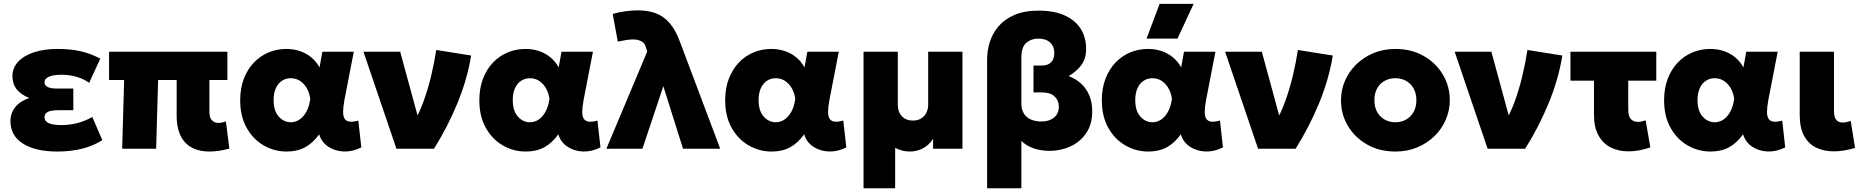

<svg xmlns="http://www.w3.org/2000/svg" viewBox="-20 -790 9891 1020"><path d="M284 15Q168.5 15 102 -27Q35.5 -69 35.5 -147Q35.5 -188.5 60.8 -220.5Q86 -252.5 135.5 -269.5Q90.5 -287.5 68.2 -316Q46 -344.5 46 -384.5Q46 -429 75.8 -461.5Q105.5 -494 159.8 -512Q214 -530 286 -530Q354 -530 407.2 -518Q460.5 -506 513 -478.5L453.5 -350Q424 -371 386.5 -382Q349 -393 307.5 -393Q279.5 -393 259.2 -388.5Q239 -384 227.8 -375.2Q216.5 -366.5 216.5 -352.5Q216.5 -336 233.2 -327.8Q250 -319.5 282.5 -319.5H369.5V-204.5H289.5Q266 -204.5 249.5 -200.8Q233 -197 224.8 -189Q216.5 -181 216.5 -167.5Q216.5 -145.5 239.5 -135.5Q262.5 -125.5 305 -125.5Q350 -125.5 391.2 -136.2Q432.5 -147 470.5 -168.5L523.5 -45.5Q477 -15.5 417.2 -0.2Q357.5 15 284 15Z M1093 15Q1053 15 1021 3.8Q989 -7.5 966 -30.5Q943 -53.5 930.8 -89.8Q918.5 -126 918.5 -176.5V-365H820L809.5 0H629L639.5 -365H559.5V-515H1188V-365H1092.5V-194.5Q1092.5 -164.5 1106 -150.8Q1119.5 -137 1141 -137Q1150 -137 1159.8 -139.2Q1169.5 -141.5 1180 -145L1198.5 -0.5Q1170.5 7 1143.8 11Q1117 15 1093 15Z M1503.5 15Q1436.5 15 1380.2 -17.8Q1324 -50.5 1290 -111.5Q1256 -172.5 1256 -257.5Q1256 -321.5 1275.5 -372Q1295 -422.5 1328.8 -457.8Q1362.5 -493 1406.8 -511.5Q1451 -530 1501.5 -530Q1539 -530 1572.2 -519Q1605.5 -508 1632.2 -486.5Q1659 -465 1677.5 -432L1692.5 -515H1859.5L1810 -260Q1803 -222 1802.8 -196.8Q1802.5 -171.5 1811 -158.8Q1819.5 -146 1837.2 -143.8Q1855 -141.5 1883.5 -149.5L1899.5 -7Q1853 16.5 1806.5 14.8Q1760 13 1724.2 -10.5Q1688.5 -34 1675.5 -76.5Q1643.5 -31 1601.8 -8Q1560 15 1503.5 15ZM1524.5 -140.5Q1549 -140.5 1570.2 -154.2Q1591.5 -168 1607 -195.5Q1622.5 -223 1628.5 -264.5Q1626 -282.5 1620.2 -298.8Q1614.5 -315 1605.2 -328.8Q1596 -342.5 1584 -352.8Q1572 -363 1557.2 -368.8Q1542.5 -374.5 1525 -374.5Q1498 -374.5 1477.2 -360.5Q1456.5 -346.5 1445 -320.5Q1433.5 -294.5 1433.5 -258.5Q1433.5 -201 1460.8 -170.8Q1488 -140.5 1524.5 -140.5Z M2086 0 1911 -515H2106L2219 -100L2176.5 -137Q2206 -186 2229.8 -250.8Q2253.5 -315.5 2270.5 -386.8Q2287.5 -458 2297.5 -524.5L2483 -495Q2462 -367 2409.5 -240.2Q2357 -113.5 2285.5 0Z M2774 15Q2707 15 2650.8 -17.8Q2594.5 -50.5 2560.5 -111.5Q2526.5 -172.5 2526.5 -257.5Q2526.5 -321.5 2546 -372Q2565.5 -422.5 2599.2 -457.8Q2633 -493 2677.2 -511.5Q2721.5 -530 2772 -530Q2809.5 -530 2842.8 -519Q2876 -508 2902.8 -486.5Q2929.5 -465 2948 -432L2963 -515H3130L3080.5 -260Q3073.5 -222 3073.2 -196.8Q3073 -171.5 3081.5 -158.8Q3090 -146 3107.8 -143.8Q3125.5 -141.5 3154 -149.5L3170 -7Q3123.5 16.5 3077 14.8Q3030.5 13 2994.8 -10.5Q2959 -34 2946 -76.5Q2914 -31 2872.2 -8Q2830.5 15 2774 15ZM2795 -140.5Q2819.5 -140.5 2840.8 -154.2Q2862 -168 2877.5 -195.5Q2893 -223 2899 -264.5Q2896.5 -282.5 2890.8 -298.8Q2885 -315 2875.8 -328.8Q2866.5 -342.5 2854.5 -352.8Q2842.5 -363 2827.8 -368.8Q2813 -374.5 2795.5 -374.5Q2768.5 -374.5 2747.8 -360.5Q2727 -346.5 2715.5 -320.5Q2704 -294.5 2704 -258.5Q2704 -201 2731.2 -170.8Q2758.5 -140.5 2795 -140.5Z M3201.5 0 3418.5 -516.5 3411.5 -538Q3406 -561 3387 -570.8Q3368 -580.5 3343.5 -580.5Q3326.5 -580.5 3306 -577.2Q3285.5 -574 3262 -569L3235 -715.5Q3266.5 -725.5 3302.8 -730.2Q3339 -735 3368.5 -735Q3421.5 -735 3462.8 -720Q3504 -705 3536 -669Q3568 -633 3591.5 -570L3806 0H3608.5L3504 -332L3393 0Z M4080 15Q4013 15 3956.8 -17.8Q3900.5 -50.5 3866.5 -111.5Q3832.5 -172.5 3832.5 -257.5Q3832.5 -321.5 3852 -372Q3871.5 -422.5 3905.2 -457.8Q3939 -493 3983.2 -511.5Q4027.5 -530 4078 -530Q4115.5 -530 4148.8 -519Q4182 -508 4208.8 -486.5Q4235.5 -465 4254 -432L4269 -515H4436L4386.5 -260Q4379.5 -222 4379.2 -196.8Q4379 -171.5 4387.5 -158.8Q4396 -146 4413.8 -143.8Q4431.5 -141.5 4460 -149.5L4476 -7Q4429.5 16.5 4383 14.8Q4336.5 13 4300.8 -10.5Q4265 -34 4252 -76.5Q4220 -31 4178.2 -8Q4136.5 15 4080 15ZM4101 -140.5Q4125.5 -140.5 4146.8 -154.2Q4168 -168 4183.5 -195.5Q4199 -223 4205 -264.5Q4202.5 -282.5 4196.8 -298.8Q4191 -315 4181.8 -328.8Q4172.5 -342.5 4160.5 -352.8Q4148.5 -363 4133.8 -368.8Q4119 -374.5 4101.5 -374.5Q4074.5 -374.5 4053.8 -360.5Q4033 -346.5 4021.5 -320.5Q4010 -294.5 4010 -258.5Q4010 -201 4037.2 -170.8Q4064.5 -140.5 4101 -140.5Z M4567.5 210V-515H4749.5V-234Q4749.5 -195.5 4771.2 -172.5Q4793 -149.5 4830 -149.5Q4854.5 -149.5 4872.8 -160.2Q4891 -171 4901 -190.5Q4911 -210 4911 -235.5V-515H5093V0H4937V-52.5Q4913.5 -17 4881.2 -1Q4849 15 4813.5 15Q4793.5 15 4773.5 10Q4753.5 5 4735.5 -4.5V210Z M5224 210V-474Q5224 -520 5238 -565.8Q5252 -611.5 5284 -649.5Q5316 -687.5 5368.8 -710.5Q5421.5 -733.5 5498 -733.5Q5581.5 -733.5 5637.5 -707.5Q5693.5 -681.5 5721.8 -636Q5750 -590.5 5750 -530Q5750 -478.5 5724.5 -444Q5699 -409.5 5657 -386Q5693.5 -372.5 5722 -347Q5750.5 -321.5 5766.5 -284.2Q5782.5 -247 5782.5 -199Q5782.5 -130 5750.5 -83Q5718.5 -36 5666.8 -12.2Q5615 11.5 5555.5 11.5Q5528.5 11.5 5501.5 6.2Q5474.5 1 5450 -10.8Q5425.5 -22.5 5406 -41.5V210ZM5513.5 -144.5Q5553.5 -144.5 5579.2 -165.2Q5605 -186 5605 -223Q5605 -256.5 5582.2 -277.8Q5559.5 -299 5515.5 -299H5470.5V-442H5515.5Q5538 -442 5552.5 -450.5Q5567 -459 5574 -473.8Q5581 -488.5 5581 -508Q5581 -544.5 5558.2 -564.8Q5535.5 -585 5496 -585Q5459 -585 5432.5 -562.8Q5406 -540.5 5406 -483.5V-241.5Q5406 -208 5419.5 -186.5Q5433 -165 5457.2 -154.8Q5481.5 -144.5 5513.5 -144.5Z M6081 15Q6014 15 5957.8 -17.8Q5901.5 -50.5 5867.5 -111.5Q5833.5 -172.5 5833.5 -257.5Q5833.5 -321.5 5853 -372Q5872.5 -422.5 5906.2 -457.8Q5940 -493 5984.2 -511.5Q6028.5 -530 6079 -530Q6116.5 -530 6149.8 -519Q6183 -508 6209.8 -486.5Q6236.5 -465 6255 -432L6270 -515H6437L6387.5 -260Q6380.5 -222 6380.2 -196.8Q6380 -171.5 6388.5 -158.8Q6397 -146 6414.8 -143.8Q6432.5 -141.5 6461 -149.5L6477 -7Q6430.5 16.5 6384 14.8Q6337.5 13 6301.8 -10.5Q6266 -34 6253 -76.5Q6221 -31 6179.2 -8Q6137.5 15 6081 15ZM6102 -140.5Q6126.5 -140.5 6147.8 -154.2Q6169 -168 6184.5 -195.5Q6200 -223 6206 -264.5Q6203.5 -282.5 6197.8 -298.8Q6192 -315 6182.8 -328.8Q6173.5 -342.5 6161.5 -352.8Q6149.5 -363 6134.8 -368.8Q6120 -374.5 6102.5 -374.5Q6075.5 -374.5 6054.8 -360.5Q6034 -346.5 6022.5 -320.5Q6011 -294.5 6011 -258.5Q6011 -201 6038.2 -170.8Q6065.5 -140.5 6102 -140.5ZM6071 -585 6140.5 -769.5H6321L6235.5 -585Z M6663.5 0 6488.5 -515H6683.5L6796.5 -100L6754 -137Q6783.5 -186 6807.2 -250.8Q6831 -315.5 6848 -386.8Q6865 -458 6875 -524.5L7060.5 -495Q7039.5 -367 6987 -240.2Q6934.5 -113.5 6863 0Z M7393 15Q7308 15 7242.8 -22.2Q7177.5 -59.5 7140.8 -121.2Q7104 -183 7104 -257.5Q7104 -311.5 7125 -360.5Q7146 -409.5 7184.8 -447.5Q7223.5 -485.5 7276.5 -507.8Q7329.5 -530 7393 -530Q7478 -530 7543.2 -492.8Q7608.5 -455.5 7645.2 -393.8Q7682 -332 7682 -257.5Q7682 -204 7661 -154.8Q7640 -105.5 7601.2 -67.5Q7562.5 -29.5 7509.8 -7.2Q7457 15 7393 15ZM7393 -140.5Q7424.5 -140.5 7449.8 -154.8Q7475 -169 7489.8 -195.2Q7504.5 -221.5 7504.5 -257.5Q7504.5 -293.5 7490 -319.8Q7475.5 -346 7450.2 -360.2Q7425 -374.5 7393 -374.5Q7361 -374.5 7335.5 -360.2Q7310 -346 7295.8 -319.8Q7281.5 -293.5 7281.5 -257.5Q7281.5 -221.5 7296 -195.2Q7310.5 -169 7336 -154.8Q7361.5 -140.5 7393 -140.5Z M7883 0 7708 -515H7903L8016 -100L7973.5 -137Q8003 -186 8026.8 -250.8Q8050.5 -315.5 8067.5 -386.8Q8084.5 -458 8094.5 -524.5L8280 -495Q8259 -367 8206.5 -240.2Q8154 -113.5 8082.5 0Z M8631 14Q8578 14 8536.8 -6.8Q8495.5 -27.5 8471.8 -70.8Q8448 -114 8448 -180V-361.5H8323V-515H8779V-361.5H8630V-208.5Q8630 -172.5 8643.8 -157.5Q8657.5 -142.5 8681.5 -142.5Q8691 -142.5 8701.2 -144.8Q8711.5 -147 8722.5 -150.5L8747.5 -7Q8717 3.5 8687.8 8.8Q8658.5 14 8631 14Z M9068 15Q9001 15 8944.8 -17.8Q8888.5 -50.5 8854.5 -111.5Q8820.5 -172.5 8820.5 -257.5Q8820.5 -321.5 8840 -372Q8859.5 -422.5 8893.2 -457.8Q8927 -493 8971.2 -511.5Q9015.5 -530 9066 -530Q9103.5 -530 9136.8 -519Q9170 -508 9196.8 -486.5Q9223.5 -465 9242 -432L9257 -515H9424L9374.5 -260Q9367.5 -222 9367.2 -196.8Q9367 -171.5 9375.5 -158.8Q9384 -146 9401.8 -143.8Q9419.5 -141.5 9448 -149.5L9464 -7Q9417.5 16.5 9371 14.8Q9324.5 13 9288.8 -10.5Q9253 -34 9240 -76.5Q9208 -31 9166.2 -8Q9124.5 15 9068 15ZM9089 -140.5Q9113.5 -140.5 9134.8 -154.2Q9156 -168 9171.5 -195.5Q9187 -223 9193 -264.5Q9190.5 -282.5 9184.8 -298.8Q9179 -315 9169.8 -328.8Q9160.5 -342.5 9148.5 -352.8Q9136.5 -363 9121.8 -368.8Q9107 -374.5 9089.5 -374.5Q9062.5 -374.5 9041.8 -360.5Q9021 -346.5 9009.5 -320.5Q8998 -294.5 8998 -258.5Q8998 -201 9025.2 -170.8Q9052.5 -140.5 9089 -140.5Z M9722 14Q9667.5 14 9626.8 -6.5Q9586 -27 9563.5 -69.8Q9541 -112.5 9541 -179.5V-515H9723V-202.5Q9723 -167.5 9735 -153.2Q9747 -139 9769.5 -139Q9779 -139 9789.8 -141.2Q9800.5 -143.5 9812 -147.5L9835 -4Q9804.5 5 9776.2 9.5Q9748 14 9722 14Z"/></svg>

Font: Geologica Roman ExtraBold
Style: Regular
Weight: 800
Designer: Sindre Bremnes, Frode Helland
Foundry: Monokrom Skriftforlag AS
Version: Version 1.010;gftools[0.9.28]